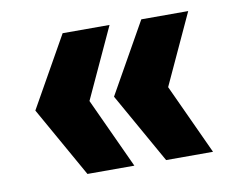

<svg xmlns="http://www.w3.org/2000/svg" viewBox="-53 -514 644 524"><g transform="rotate(-10 269.0 -252.0)"><path d="M190 -252 280 -447H150L40 -252L150 -57H280ZM408 -252 498 -447H368L258 -252L368 -57H498Z"/></g></svg>

Font: Perun
Style: Bold
Weight: 700
Foundry: Copyright (c) Stefan Peev, Context Ltd, 2016
Version: Version 1.089